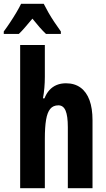

<svg xmlns="http://www.w3.org/2000/svg" viewBox="-54 -999 563 1019"><path d="M184 -591Q184 -562 181.5 -533Q179 -504 174 -477H182Q192 -503 208.5 -521Q225 -539 247 -548Q269 -557 296 -557Q342 -557 373.5 -534Q405 -511 421 -467.5Q437 -424 437 -361V0H306V-324Q306 -384 294 -412Q282 -440 256 -440Q228 -440 212.5 -421Q197 -402 190.5 -363Q184 -324 184 -263V0H53V-760H184ZM178 -979Q189 -957 203 -932.5Q217 -908 234 -882.5Q251 -857 269 -832V-819H190Q174 -834 156 -854.5Q138 -875 118 -900Q97 -875 78.5 -853.5Q60 -832 46 -819H-34V-832Q-19 -852 -1 -879Q17 -906 33 -933Q49 -960 58 -979Z"/></svg>

Font: Noto Sans Display ExtraCondensed
Style: Bold
Weight: 700
Width: 2
Designer: Monotype Design Team
Foundry: Monotype Imaging Inc.
Version: Version 2.003